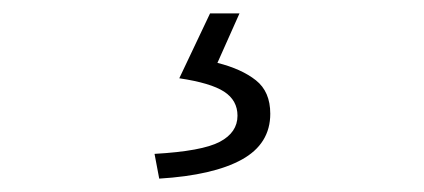

<svg xmlns="http://www.w3.org/2000/svg" viewBox="-20 -22 634 287"><path d="M211 208Q282 204 308.5 190Q335 176 335 151Q335 128 315 115Q295 102 248 95L294 -2H338L305 72Q341 81 362.5 98Q384 115 384 148Q384 193 341.5 216.5Q299 240 218 245Z"/></svg>

Font: SpoqaHanSans-Light
Style: Regular
Weight: 300
Designer: [Spoqa Han Sans] Dong-huui Kim \uAE40 \uB3D9 \uD718  Younghwa Kang \uAC15 \uC601 \uD654  [Noto Sans] Ryoko NISHIZUKA \u8
Foundry: Spoqa (http://www.spoqa-han-sans.com)
Version: Version 2.000